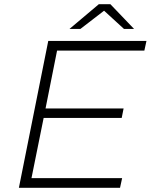

<svg xmlns="http://www.w3.org/2000/svg" viewBox="-20 -895 718 915"><path d="M130 -46H562L552 0H70L210 -700H678L668 -654H252L197 -378H569L560 -333H188ZM311 -757 451 -875H506L619 -757H571L476 -844L363 -757Z"/></svg>

Font: Montserrat Thin Light
Style: Italic
Weight: 300
Italic angle: -11.3°
Version: Version 9.000